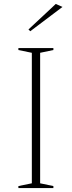

<svg xmlns="http://www.w3.org/2000/svg" viewBox="-20 -951 363 971"><path d="M250 -708V-698L183 -684V-24L250 -10V0H73V-10L141 -24V-684L73 -698V-708ZM133 -793 124 -802 262 -931 296 -916Z"/></svg>

Font: Kalnia ExtraLight
Style: Regular
Weight: 250
Designer: Frida Medrano
Foundry: Frida Medrano
Version: Version 1.105